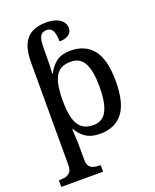

<svg xmlns="http://www.w3.org/2000/svg" viewBox="-179 -866 978 1208"><g transform="rotate(-20 310.0 -262.5)"><path d="M17 240V196H26Q47 196 65 191Q83 186 94.5 171Q106 156 106 125V-562Q106 -631 124.5 -676Q143 -721 182 -743Q221 -765 279 -765Q321 -765 348.5 -754Q376 -743 390 -725Q404 -707 404 -685Q404 -667 395 -653.5Q386 -640 367.5 -632Q349 -624 320 -624Q320 -648 316 -670Q312 -692 300.5 -705.5Q289 -719 269 -719Q235 -719 223 -695.5Q211 -672 211 -611V-544Q211 -520 210 -496Q209 -472 207 -449H211Q234 -494 269 -520Q304 -546 362 -546Q462 -546 514.5 -479.5Q567 -413 567 -268Q567 -123 514.5 -56.5Q462 10 363 10Q305 10 269 -13.5Q233 -37 211 -76H206Q206 -76 206.5 -62.5Q207 -49 208.5 -29Q210 -9 210.5 10Q211 29 211 38V129Q211 158 222.5 172.5Q234 187 252 191.5Q270 196 291 196H297V240ZM341 -56Q404 -56 431.5 -110.5Q459 -165 459 -269Q459 -375 431.5 -427.5Q404 -480 341 -480Q291 -480 263 -457Q235 -434 223 -386.5Q211 -339 211 -268Q211 -199 223 -151.5Q235 -104 263.5 -80Q292 -56 341 -56Z"/></g></svg>

Font: ET Text
Style: Regular
Weight: 470
Designer: Monotype Design Team
Foundry: Monotype Imaging Inc.
Version: Version 2.009